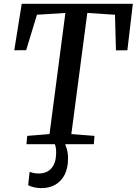

<svg xmlns="http://www.w3.org/2000/svg" viewBox="-20 -763 723 1016"><path d="M120 0 124 -44 242 -53.5 326 -694.5 175.5 -685 118.5 -497.5 55.5 -497 95 -743H683L654 -497L593.5 -496.5L588.5 -685L442 -694.5L357.5 -53.5L480 -44L476.5 0ZM293 -14.5 318 -12.5Q327 1.5 333.5 24.8Q340 48 340 77Q340 124.5 323 159.5Q306 194.5 274.2 213.5Q242.5 232.5 199 232.5Q179.5 232.5 159.5 228Q139.5 223.5 129 216.5L137 146Q143.5 149.5 156.8 152.2Q170 155 184.5 155Q228 155 252 127.5Q276 100 277 50Q278 27.5 274.2 13Q270.5 -1.5 267 -12.5Z"/></svg>

Font: Merriweather 24pt Medium
Style: Italic
Weight: 500
Italic angle: -7.8°
Version: Version 2.101